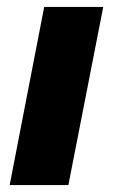

<svg xmlns="http://www.w3.org/2000/svg" viewBox="-20 -536 327 556"><path d="M8 0 108 -516H279L178 0Z"/></svg>

Font: REM
Style: Bold Italic
Weight: 700
Italic angle: -11°
Designer: Octavio Pardo
Foundry: Ashler Design
Version: Version 1.005;gftools[0.9.28]